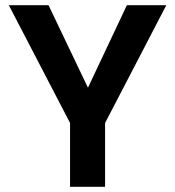

<svg xmlns="http://www.w3.org/2000/svg" viewBox="-20 -720 675 740"><path d="M250 0V-246L14 -700H167L319 -382L469 -700H621L385 -246V0Z"/></svg>

Font: DM Sans
Style: Bold
Weight: 700
Designer: Colophon Foundry, Jonny Pinhorn
Foundry: Colophon Foundry
Version: Version 4.004; ttfautohint (v1.8.4.7-5d5b)